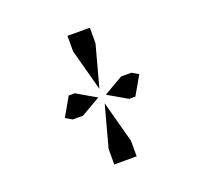

<svg xmlns="http://www.w3.org/2000/svg" viewBox="-123 -1000 1062 999"><g transform="rotate(-20 408.0 -500.0)"><path d="M629 -541 570 -438H536L429 -500L536 -562H593ZM346 -770V-856H470V-770L408 -540ZM280 -438H223L187 -459L246 -562H280L387 -500ZM470 -230V-144H346V-230L408 -460Z"/></g></svg>

Font: DSEG14 Modern
Style: Bold
Weight: 700
Designer: Keshikan(Twitter:@keshinomi_88pro)
Version: Version 0.46